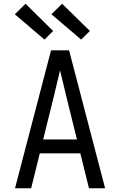

<svg xmlns="http://www.w3.org/2000/svg" viewBox="-20 -1003 640 1023"><path d="M60 0 188 -490 252 -735H348L412 -490L540 0H454L408 -186H192L146 0ZM390 -260 333 -490Q325 -525 316.5 -559.5Q308 -594 300 -628Q292 -594 283.5 -559.5Q275 -525 267 -490L210 -260ZM412 -792 389 -812 254 -927 311 -983 459 -838ZM217 -792 59 -927 116 -983 263 -838Z"/></svg>

Font: Nova Nerd Font
Style: Regular
Weight: 400
Designer: Belleve Invis
Foundry: Belleve Invis
Version: Version 24.1.4; ttfautohint (v1.8.4);Nerd Fonts 3.1.1